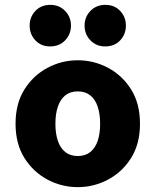

<svg xmlns="http://www.w3.org/2000/svg" viewBox="-20 -758 640 790"><path d="M300 12Q234 12 175.5 -19Q117 -50 80.5 -108Q44 -166 44 -249Q44 -332 80.5 -390Q117 -448 175.5 -479Q234 -510 300 -510Q366 -510 424.5 -479Q483 -448 519.5 -390Q556 -332 556 -249Q556 -166 519.5 -108Q483 -50 424.5 -19Q366 12 300 12ZM300 -116Q331 -116 351.5 -132.5Q372 -149 382 -178.5Q392 -208 392 -249Q392 -289 382 -319Q372 -349 351.5 -365.5Q331 -382 300 -382Q269 -382 248.5 -365.5Q228 -349 218 -319Q208 -289 208 -249Q208 -208 218 -178.5Q228 -149 248.5 -132.5Q269 -116 300 -116ZM186 -567Q149 -567 125.5 -592Q102 -617 102 -653Q102 -688 125.5 -713Q149 -738 187 -738Q224 -738 248 -713Q272 -688 272 -653Q272 -617 248 -592Q224 -567 186 -567ZM413 -567Q376 -567 352 -592Q328 -617 328 -653Q328 -688 352 -713Q376 -738 414 -738Q451 -738 474.5 -713Q498 -688 498 -653Q498 -617 474.5 -592Q451 -567 413 -567Z"/></svg>

Font: Source Code Pro ExtraLight ExtraBold
Style: Regular
Weight: 800
Monospace: yes
Version: Version 1.018;hotconv 1.0.116;makeotfexe 2.5.65601